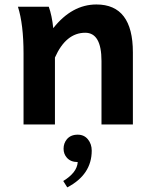

<svg xmlns="http://www.w3.org/2000/svg" viewBox="-20 -542 688 836"><path d="M558.6 0H421.9V-276.4Q421.9 -399.4 351.1 -399.4Q267.1 -399.4 219.2 -291.5V0H82.5V-309.1Q82.5 -435.5 58.1 -512.7H192.4Q206.1 -474.6 211.9 -419.4Q293.5 -522.5 399.9 -522.5Q558.6 -522.5 558.6 -314ZM272.9 273.9 255.4 246.1Q315.9 209 318.4 163.6Q287.6 163.6 271 144.5Q256.8 128.4 256.8 105.5Q256.8 82 271 64.5Q287.6 44.4 318.4 44.4Q346.2 44.4 362.8 64.7Q379.4 85 379.4 113.8Q379.4 218.3 272.9 273.9Z"/></svg>

Font: Cadman
Style: Bold
Weight: 700
Designer: Paul James MIller
Foundry: High-Logic / Made with FontCreator
Version: Version 2.114;March 28, 2021;FontCreator 13.0.0.2683 64-bit